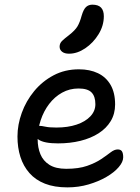

<svg xmlns="http://www.w3.org/2000/svg" viewBox="-20 -801 606 831"><path d="M271.6 10Q215.4 10 174.6 -6Q133.8 -22 107.4 -52Q81 -82 68.3 -122Q55.6 -162 55.6 -210Q55.6 -261 74.2 -312.5Q92.8 -364 127.8 -406.5Q162.8 -449 211.8 -475Q260.8 -501 321.6 -501Q368.8 -501 403.9 -484.2Q439 -467.4 458.6 -433.6Q478.2 -399.8 478.2 -349Q478.2 -308.4 459.3 -277Q440.4 -245.6 406.8 -224.1Q373.2 -202.6 328.3 -191.5Q283.4 -180.4 231.2 -180.4Q171.2 -180.4 147.1 -196.6Q123 -212.8 123 -232.8Q123 -244.6 128.8 -250.5Q134.6 -256.4 149 -256.4Q160 -256.4 176.5 -252.7Q193 -249 224.2 -249Q273.8 -249 311.6 -261.7Q349.4 -274.4 371.1 -297.4Q392.8 -320.4 392.8 -350Q392.8 -384 376.1 -401Q359.4 -418 319.8 -418Q281.2 -418 248.8 -400Q216.4 -382 192.8 -351.1Q169.2 -320.2 156.1 -280.7Q143 -241.2 143 -198.2Q143 -162.4 154.9 -133.5Q166.8 -104.6 194 -87.5Q221.2 -70.4 266.6 -70.4Q320.8 -70.4 357.2 -83.2Q393.6 -96 417.8 -112.3Q442 -128.6 458.5 -141.4Q475 -154.2 489.4 -154.2Q502.6 -154.2 507.9 -145.9Q513.2 -137.6 513.2 -120.2Q513.2 -100.2 493.6 -77.4Q474 -54.6 440.2 -35Q406.4 -15.4 363.1 -2.7Q319.8 10 271.6 10ZM279 -568.6Q259.4 -568.6 248.7 -577.1Q238 -585.6 238 -599Q238 -613.6 248.7 -624Q259.4 -634.4 279.2 -649.4Q305 -669.6 315.3 -686.9Q325.6 -704.2 333.2 -732.6Q341.6 -761.2 352.7 -771Q363.8 -780.8 379.6 -780.8Q405.4 -780.8 417.4 -768.1Q429.4 -755.4 429.4 -730.6Q429.4 -689.8 406.4 -652.5Q383.4 -615.2 348.8 -591.9Q314.2 -568.6 279 -568.6Z"/></svg>

Font: Shantell Sans Light
Style: Regular
Weight: 300
Designer: Stephen Nixon, Anya Danilova, Shantell Martin
Foundry: Arrow Type
Version: Version 1.011;[c5ecc13dd]